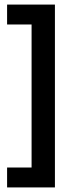

<svg xmlns="http://www.w3.org/2000/svg" viewBox="-20 -726 325 839"><path d="M220 93H11V6H118V-619H11V-706H220Z"/></svg>

Font: Bricolage Grotesque 12pt Condensed Medium
Style: Regular
Weight: 500
Width: 3
Designer: Mathieu Triay
Foundry: Atelier Triay
Version: Version 1.001; ttfautohint (v1.8.4.7-5d5b);gftools[0.9.33.de